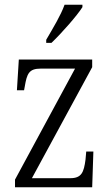

<svg xmlns="http://www.w3.org/2000/svg" viewBox="-20 -786 465 806"><path d="M174 -619V-606H196C240 -648 304 -721 326 -756V-766H251C235 -721 203 -669 174 -619ZM43 0H367L372 -150H342L339 -116C332 -62 322 -38 275 -38H114L367 -504V-536H59L51 -407H81L84 -423C93 -476 101 -498 151 -498H295L43 -32Z"/></svg>

Font: Noto Serif Hebrew Condensed Light
Style: Regular
Weight: 300
Width: 3
Designer: Monotype Design Team
Foundry: Monotype Imaging Inc.
Version: Version 2.004